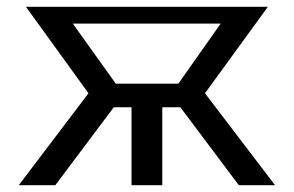

<svg xmlns="http://www.w3.org/2000/svg" viewBox="-20 -542 860 562"><path d="M35 0 239 -269 56 -522H764L580 -269L785 0H679L508 -228H455V0H365V-228H313L142 0ZM319 -297H502L626 -473H193Z"/></svg>

Font: Rising Sun
Style: Regular
Weight: 400
Designer: Matt McInerney, Pablo Impallari, Rodrigo Fuenzalida (Raleway font), Stephen Hutchings (Greek), Cristiano Sobral (main ch
Foundry: The Rising Sun Project Authors
Version: Version 4.327; ttfautohint (v1.8.4.7-5d5b-dirty)